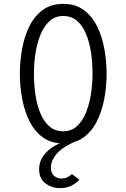

<svg xmlns="http://www.w3.org/2000/svg" viewBox="-20 -732 656 996"><path d="M308 12Q245 12 201.8 -19.8Q158.5 -51.5 132.5 -104.2Q106.5 -157 94.8 -221Q83 -285 83 -350Q83 -415 94.8 -479Q106.5 -543 132.5 -595.8Q158.5 -648.5 201.8 -680.2Q245 -712 308 -712Q371 -712 414.2 -680.2Q457.5 -648.5 483.5 -595.8Q509.5 -543 521.2 -479Q533 -415 533 -350Q533 -285 521.2 -221Q509.5 -157 483.5 -104.2Q457.5 -51.5 414.2 -19.8Q371 12 308 12ZM308 -51Q350.5 -51 379.5 -77.8Q408.5 -104.5 426.2 -148.5Q444 -192.5 452 -245.2Q460 -298 460 -350Q460 -407 452 -460.5Q444 -514 426.2 -556.5Q408.5 -599 379.5 -624Q350.5 -649 308 -649Q265.5 -649 236.5 -622.2Q207.5 -595.5 189.8 -551.5Q172 -507.5 164 -454.8Q156 -402 156 -350Q156 -293 164 -239.5Q172 -186 189.8 -143.5Q207.5 -101 236.5 -76Q265.5 -51 308 -51ZM292 244Q248.5 244 215.8 219.2Q183 194.5 183 146Q183 96.5 219.8 58.8Q256.5 21 320 0H376Q308.5 27.5 276.2 63.5Q244 99.5 244 137Q244 167.5 261.2 180.8Q278.5 194 298 194Q319 194 332 186.2Q345 178.5 353 171L392 200Q377 216.5 352.5 230.2Q328 244 292 244Z"/></svg>

Font: Overpass Mono Light Light
Style: Regular
Weight: 300
Monospace: yes
Version: Version 4.000